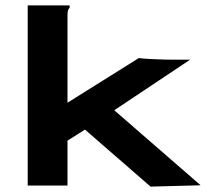

<svg xmlns="http://www.w3.org/2000/svg" viewBox="-20 -690 790 714"><path d="M296 -208 231 -167V0H83V-670H239V-661Q233 -655 232 -648Q231 -641 231 -624V-308L496 -474Q512 -472 539 -470.5Q566 -469 591.5 -468.5Q617 -468 629 -468H687L405 -280L726 -1L540 4Z"/></svg>

Font: Inconsolata ExtraExpanded Black
Style: Regular
Weight: 900
Width: 8
Monospace: yes
Designer: Raph Levien, Cyreal, Brenton Simpson
Foundry: Raph Levien, Cyreal, Google
Version: Version 3.001; ttfautohint (v1.8.2.53-6de2)